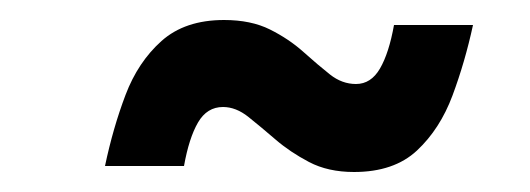

<svg xmlns="http://www.w3.org/2000/svg" viewBox="-20 -486 530 192"><path d="M334 -314Q308 -314 289 -324Q270 -334 255.5 -346.5Q241 -359 228.5 -369Q216 -379 203 -379Q187 -379 178 -363.5Q169 -348 164 -320H85Q93 -358 105.5 -391Q118 -424 141.5 -445Q165 -466 204 -466Q231 -466 250 -456.5Q269 -447 283.5 -434Q298 -421 310 -411.5Q322 -402 336 -402Q351 -402 360 -417.5Q369 -433 374 -461H453Q445 -424 432.5 -390.5Q420 -357 397 -335.5Q374 -314 334 -314Z"/></svg>

Font: Be Vietnam Pro
Style: Bold Italic
Weight: 700
Italic angle: -12°
Designer: Lam Bao, Tony Le, Vietanh Nguyen
Foundry: Yellow Type Foundry
Version: Version 1.002; ttfautohint (v1.8.3)